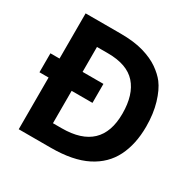

<svg xmlns="http://www.w3.org/2000/svg" viewBox="-143 -759 886 894"><g transform="rotate(30 300.0 -311.5)"><path d="M69 0V-278H20V-380H69V-623H256Q330 -623 381 -608Q432 -593 465.5 -569.5Q499 -546 519 -520Q544 -487 560.5 -431.5Q577 -376 577 -307Q577 -213 542.5 -144Q508 -75 434 -37.5Q360 0 242 0ZM193 -104H240Q451 -104 451 -304Q451 -406 403 -460Q355 -514 252 -514H193V-380H305V-278H193Z"/></g></svg>

Font: Inconsolata Expanded ExtraBold
Style: Regular
Weight: 800
Width: 7
Monospace: yes
Designer: Raph Levien, Cyreal, Brenton Simpson
Foundry: Raph Levien, Cyreal, Google
Version: Version 3.001; ttfautohint (v1.8.2.53-6de2)